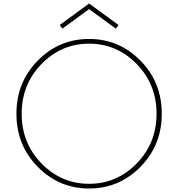

<svg xmlns="http://www.w3.org/2000/svg" viewBox="-20 -1063 1020 1099"><path d="M322 -920 490 -1043 658 -920 643 -899 490 -1011 337 -899ZM217.5 -696.5Q104 -580 104 -412Q104 -244 217.5 -127.5Q331 -11 490 -11Q649 -11 762.5 -127.5Q876 -244 876 -412Q876 -580 762.5 -696.5Q649 -813 490 -813Q331 -813 217.5 -696.5ZM196 -108Q74 -232 74 -412Q74 -592 196 -716Q318 -840 490 -840Q662 -840 784 -716Q906 -592 906 -412Q906 -232 784 -108Q662 16 490 16Q318 16 196 -108Z"/></svg>

Font: Spartan MB
Style: Regular
Weight: 250
Designer: Matt Bailey
Foundry: Matt Bailey
Version: Version 1.000